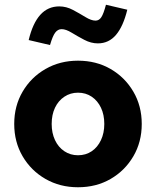

<svg xmlns="http://www.w3.org/2000/svg" viewBox="-20 -780 658 810"><path d="M309 10Q233 10 172 -25Q111 -60 75.5 -120.5Q40 -181 40 -257Q40 -333 75.5 -393.5Q111 -454 172 -489Q233 -524 309 -524Q386 -524 446.5 -489Q507 -454 542.5 -393.5Q578 -333 578 -257Q578 -181 542.5 -120.5Q507 -60 446.5 -25Q386 10 309 10ZM309 -125Q342 -125 367 -142Q392 -159 406 -189Q420 -219 420 -257Q420 -296 406 -325.5Q392 -355 367 -372Q342 -389 309 -389Q277 -389 251.5 -372Q226 -355 212 -325.5Q198 -296 198 -257Q198 -219 212 -189Q226 -159 251.5 -142Q277 -125 309 -125ZM191 -590 101 -611Q118 -682 150 -717.5Q182 -753 230 -753Q260 -753 288 -738Q316 -723 340.5 -708Q365 -693 383 -693Q398 -693 407.5 -707.5Q417 -722 427 -760L517 -739Q500 -669 469.5 -633Q439 -597 393 -597Q364 -597 335.5 -612Q307 -627 282.5 -642Q258 -657 240 -657Q224 -657 213 -642.5Q202 -628 191 -590Z"/></svg>

Font: Red Hat Text
Style: Bold
Weight: 700
Designer: Pentagram, MCKL
Foundry: MCKL
Version: Version 1.030